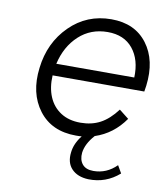

<svg xmlns="http://www.w3.org/2000/svg" viewBox="-79 -576 708 827"><g transform="rotate(10 274.5 -162.0)"><path d="M479 104 498 137Q440 188 363 186Q315 184 289.5 157Q264 130 270 84Q274 46 303 9Q295 10 278 10Q171 10 115 -64Q59 -138 73 -250Q86 -362 160.5 -436Q235 -510 342 -510Q445 -510 499 -438.5Q553 -367 539 -254Q537 -237 535 -228H134Q131 -175 148 -134.5Q165 -94 200.5 -71Q236 -48 287 -48Q336 -48 373.5 -68Q411 -88 445 -133L487 -100Q437 -28 358 -2Q322 38 317 78Q314 109 329.5 128Q345 147 378 147Q436 147 479 104ZM336 -453Q262 -453 210.5 -405.5Q159 -358 141 -280H482Q485 -358 446.5 -405.5Q408 -453 336 -453Z"/></g></svg>

Font: Orkney Light
Style: LightItalic
Weight: 300
Designer: Samuel Oakes and Alfredo Marco Pradil
Foundry: Alfredo Marco Pradil
Version: 1.0; ttfautohint (v1.5)